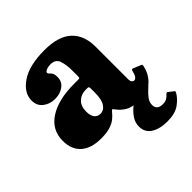

<svg xmlns="http://www.w3.org/2000/svg" viewBox="-193 -675 1013 1013"><g transform="rotate(-45 313.0 -169.0)"><path d="M21.5 -125Q21.5 -206.5 90.2 -251Q159 -295.5 275.5 -295.5H306.5Q315.5 -295.5 317.5 -297.5Q319.5 -299.5 319.5 -308.5V-354Q319.5 -396 309 -426.2Q298.5 -456.5 260.5 -456.5Q243.5 -456.5 230 -450.8Q216.5 -445 216.5 -437.5Q216.5 -431 222.5 -426.5Q228.5 -422 234.5 -412.8Q240.5 -403.5 240.5 -382Q240.5 -348.5 214 -329Q187.5 -309.5 151 -309.5Q111 -309.5 83.2 -331.2Q55.5 -353 55.5 -391.5Q55.5 -449 116.8 -490.5Q178 -532 292 -532Q395.5 -532 445.5 -485.5Q495.5 -439 495.5 -353.5V-111.5Q495.5 -96.5 501.2 -90Q507 -83.5 514 -83.5Q522 -83.5 529.5 -92.5Q537 -101.5 543 -127Q545.5 -137 554.5 -133L598.5 -115Q604 -113 602 -103Q592 -54.5 558.5 -22.2Q525 10 461 10H460.5Q406.5 10 379 -6.5Q351.5 -23 335 -46Q328 -56.5 324.2 -57.5Q320.5 -58.5 313.5 -49Q302.5 -35 286.5 -21.5Q270.5 -8 243.8 1Q217 10 174 10Q101.5 10 61.5 -24.5Q21.5 -59 21.5 -125ZM218 -147Q218 -114.5 230.8 -99.8Q243.5 -85 263 -85Q289.5 -85 305.5 -109.8Q321.5 -134.5 321.5 -183.5V-218.5Q321.5 -230 312 -230H297.5Q263.5 -230 240.8 -208.5Q218 -187 218 -147ZM485 193.5Q429 193.5 394 171.5Q359 149.5 359 106.5Q359 77 375 53Q391 29 415.5 9Q440 -11 466 -27.2Q492 -43.5 512 -57Q520.5 -62.5 532 -58.2Q543.5 -54 547 -51Q558.5 -41.5 562.2 -36.8Q566 -32 560 -25.5Q548.5 -12.5 531.5 3Q514.5 18.5 501.5 36Q488.5 53.5 488.5 74Q488.5 112 532.5 112Q550.5 112 562.2 105Q574 98 581.5 88.5Q589.5 79.5 596 85L621.5 105Q626.5 108 626.5 110.5Q626.5 113 623.5 119Q608.5 146 575.8 169.8Q543 193.5 485 193.5Z"/></g></svg>

Font: Besley* Narrow Heavy
Style: Regular
Weight: 800
Width: 4
Designer: Owen Earl
Foundry: indestructible type*
Version: Version 3.000; ttfautohint (v1.8.3)